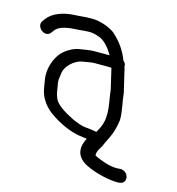

<svg xmlns="http://www.w3.org/2000/svg" viewBox="-110 -548 722 783"><g transform="rotate(15 250.5 -156.0)"><path d="M453.5 97H452.6L451.8 97.1C429.8 100.3 400.9 95.5 364.8 81C352.6 76.5 344.4 72.3 341.2 69.9L341 68.5C339.7 61.2 343.9 47.2 356.9 28.2L357.4 27.4L357.8 26.5C361.4 17.5 368.1 3.3 377.7 -15.7C388 -36 395.3 -61.1 399.7 -90.9C401.5 -103.4 399.2 -124.4 393.7 -157.2L389.7 -180.9C388.6 -187.6 387.6 -195.6 386.7 -204.9L386.6 -205.7L366.5 -290.8C365.3 -297.1 364.3 -302 361.7 -309.3C361.7 -310.4 361.5 -314.5 361.1 -317C360 -323.4 357 -327.6 351.2 -332.8C336 -372 313.8 -404 282.1 -432.1C263 -448.1 219.8 -465 184.5 -465C148.1 -465 142.9 -462.3 107 -460.7C62.7 -458.5 19.8 -442.4 -0.9 -415L-10 -402.9C-19.8 -389.6 -12.5 -372.5 -1.2 -363.9C9.7 -355.5 27.1 -353.3 36.6 -366.1L45.7 -378.1C56.8 -393.3 81.9 -403.8 128.1 -406C154.4 -407.2 166.1 -410 186.1 -410C199.2 -410 212.8 -407.4 227.6 -401.8L227.9 -401.7L228.2 -401.6C248 -394.9 269.2 -376.5 290.9 -339.2H225.9C206.5 -339.2 177.5 -333.5 163.9 -331.4C135.7 -327.2 105.5 -305.4 93.4 -291.2C69 -262.6 54.9 -216.1 61.5 -176.4L67.5 -140.5C73.1 -106.6 91.7 -76.5 121.9 -51.9L122.2 -51.7L122.4 -51.5C172.6 -14.7 225.1 7 273.8 11.7C279 12.2 281.9 12.6 289.3 13.7C289.3 13.7 288.6 14.6 288.3 15L287.8 15.7L287.5 16.5C278.6 35.4 274.2 50.2 276.3 64.9C278.2 86.8 293.3 106.1 318.8 119C362.2 140.9 421.1 153 456.9 153H457.6L465.3 152C480.4 151 488.9 138.5 486.5 124C483.8 107.5 469.1 97 453.5 97ZM335.1 -179 339.2 -154C344.6 -121.7 345.1 -95.7 341.3 -76.1C336.7 -53 329.4 -41.3 319.4 -23.4L310.8 -25.1C302.9 -26.8 292 -28.1 276.6 -29.4C263.4 -30.6 250.6 -33.7 238.1 -38.7L217.8 -46.8L197.5 -57.4C156.7 -78.7 137.5 -97.8 131.3 -111.8C126.8 -122 124.1 -130.8 122.9 -138L117 -173.5C116.1 -178.9 115.7 -183.6 115.9 -190L120 -220.5C123.4 -246.4 156.7 -280.7 190.6 -285.7C198.7 -286.9 228.6 -292.5 233.6 -292.5C240.1 -292.5 311.1 -292.9 311.2 -292L311.3 -291.6L331.7 -205C332.4 -197.5 333.8 -186.8 335.1 -179Z"/></g></svg>

Font: MewTooHand
Style: BdLta
Weight: 400
Designer: Mew Too, Robert Jablonski
Version: Version 0.77